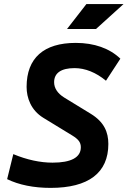

<svg xmlns="http://www.w3.org/2000/svg" viewBox="-20 -914 627 944"><path d="M229 9.8C415 9.8 512.7 -64 512.7 -206.1C512.7 -264.6 491.7 -314.5 426.3 -354.5L295.4 -434.6C263.2 -454.6 246.1 -480.5 246.1 -509.8C246.1 -555.2 280.8 -579.1 346.7 -579.1C398.9 -579.1 452.1 -557.6 501 -517.1L571.8 -625.5C519 -676.3 443.4 -703.1 352.5 -703.1C195.3 -703.1 110.8 -628.9 110.8 -486.8C110.8 -433.6 131.8 -372.1 193.4 -334.5L335 -248C365.2 -229.5 377.4 -214.4 377.4 -189.9C377.4 -140.1 330.1 -114.3 238.3 -114.3C177.7 -114.3 111.8 -128.4 45.4 -156.2L15.1 -33.2C72.8 -4.9 146 9.8 229 9.8ZM309.6 -771.5H452.1L587.4 -894H404.8Z"/></svg>

Font: Cascadia Code
Style: Bold Italic
Weight: 700
Italic angle: -10°
Monospace: yes
Designer: Aaron Bell
Foundry: Saja Typeworks
Version: Version 2404.023